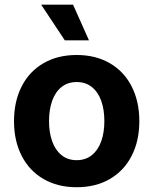

<svg xmlns="http://www.w3.org/2000/svg" viewBox="-20 -787 653 818"><path d="M39.7 -270.6Q39.7 -354.8 72.2 -418.6Q104.6 -482.4 165 -517.6Q225.3 -552.7 306.7 -552.7Q387.8 -552.7 448.1 -517.6Q508.5 -482.4 541 -418.6Q573.6 -354.8 573.6 -270.6Q573.6 -186.8 541 -123.2Q508.5 -59.6 448.1 -24.5Q387.8 10.7 306.7 10.7Q225.5 10.7 165.2 -24.5Q104.8 -59.6 72.3 -123.2Q39.7 -186.8 39.7 -270.6ZM424.6 -271.1Q424.6 -319.9 411.3 -357.4Q397.9 -395 371.3 -416.2Q344.7 -437.5 306.7 -437.5Q268.7 -437.5 242.2 -416.3Q215.6 -395.2 202.3 -357.5Q188.9 -319.9 188.9 -271.1Q188.9 -222.6 202.3 -185Q215.6 -147.4 242.2 -126Q268.7 -104.6 306.7 -104.6Q344.7 -104.6 371.3 -126Q397.9 -147.4 411.3 -185Q424.6 -222.6 424.6 -271.1ZM155.4 -767.1H291.2L359.1 -615.1H256.2Z"/></svg>

Font: Raveo Variable
Style: Regular
Weight: 400
Designer: Jakub Foglar, Rasmus Andersson (Inter)
Foundry: Jakubfoglar.com
Version: Version 1.000;Glyphs 3.2.3 (3260)